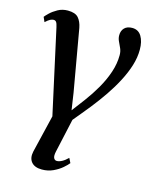

<svg xmlns="http://www.w3.org/2000/svg" viewBox="-119 -625 765 957"><g transform="rotate(15 263.5 -146.5)"><path d="M308 -138.5Q337.5 -178 362.5 -221.5Q387.5 -265 402.5 -309.8Q417.5 -354.5 417.5 -398.5Q417.5 -417.5 410.5 -433.2Q403.5 -449 396.5 -463.5Q389.5 -478 389.5 -494Q389.5 -517.5 403.5 -531.8Q417.5 -546 443.5 -546Q475.5 -546 491.5 -519.2Q507.5 -492.5 507.5 -450.5Q507.5 -410 494.5 -368.2Q481.5 -326.5 459.2 -283.8Q437 -241 408 -198.5Q379 -156 346.5 -115Q329 -93.5 309.5 -69.5Q290 -45.5 273.5 -26L235 148Q230 171 235 181.5Q240 192 251 192Q263 192 277.5 184.2Q292 176.5 307.5 161L319.5 185Q311.5 195.5 292.8 211.8Q274 228 247.8 240.2Q221.5 252.5 190 252.5Q152.5 252.5 135.5 232Q118.5 211.5 126 177L172.5 -17L77 -452Q73 -470.5 68 -477Q63 -483.5 54.5 -483.5Q46.5 -483.5 37 -478.8Q27.5 -474 13 -460.5L2 -485Q6 -491 21.5 -506Q37 -521 60 -533.8Q83 -546.5 111 -546.5Q149.5 -546.5 165.8 -528Q182 -509.5 188 -478L244 -158L257 -71Z"/></g></svg>

Font: Merriweather 72pt Medium
Style: Italic
Weight: 500
Italic angle: -7.8°
Version: Version 2.101